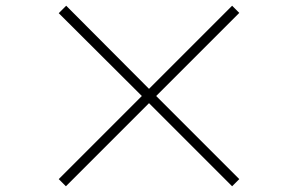

<svg xmlns="http://www.w3.org/2000/svg" viewBox="-20 -707 1040 670"><path d="M815 -82 525 -372 815 -662 790 -687 500 -397 211 -687 185 -661 475 -372 185 -82 210 -57 500 -347 790 -57Z"/></svg>

Font: Noto Sans CJK JP Thin
Style: Regular
Weight: 250
Designer: Ryoko NISHIZUKA (kana & ideographs); Paul D. Hunt (Latin, Greek & Cyrillic); Wenlong ZHANG (bopomofo); Sandoll Communica
Foundry: Adobe Systems Incorporated
Version: Version 1.004;PS 1.004;hotconv 1.0.82;makeotf.lib2.5.63406